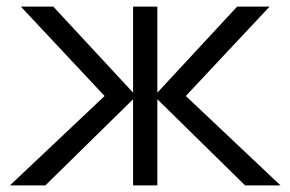

<svg xmlns="http://www.w3.org/2000/svg" viewBox="-20 -560 877 580"><path d="M445.7 -269.7 720.3 0H827.3L541.3 -270L794.3 -540H696.3ZM382 0H455.3V-540H382ZM391.7 -269.7 141 -540H43L296 -270L10 0H117Z"/></svg>

Font: Vela Sans GX ExtLt
Style: Regular
Weight: 200
Designer: Principal design: Mikhail Sharanda - project Manrope.
Design modification: Ravid Balaliev
Foundry: Mikhail Sharanda
Version: Version 1.001